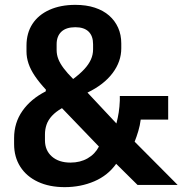

<svg xmlns="http://www.w3.org/2000/svg" viewBox="-20 -760 784 790"><path d="M246 10Q183 10 136 -12Q89 -34 63.5 -74Q38 -114 38 -167V-192Q38 -255 72.5 -304Q107 -353 168 -384L169 -391Q142 -420 124 -446.5Q106 -473 97.5 -498Q89 -523 89 -548V-572Q89 -624 113.5 -661.5Q138 -699 183.5 -719.5Q229 -740 290 -740Q335 -740 370 -728.5Q405 -717 429 -696Q453 -675 466 -646Q479 -617 479 -581V-561Q479 -507 443.5 -459.5Q408 -412 340 -379L459 -252Q465 -275 468.5 -297.5Q472 -320 473 -346V-365H672V-268H559Q556 -244 549 -220.5Q542 -197 534 -177L711 1H546L458 -86Q424 -38 368 -14Q312 10 246 10ZM270 -91Q310 -91 340.5 -108.5Q371 -126 387 -157L235 -315Q209 -300 193.5 -283Q178 -266 171.5 -247Q165 -228 165 -207V-183Q165 -141 193.5 -116Q222 -91 270 -91ZM281 -435Q309 -456 327 -475.5Q345 -495 354 -515Q363 -535 363 -557V-578Q363 -612 344.5 -630Q326 -648 290 -648Q252 -648 232.5 -629.5Q213 -611 213 -578V-554Q213 -535 220 -517Q227 -499 242 -479Q257 -459 281 -435Z"/></svg>

Font: Hubot Sans SemiBold
Style: Regular
Weight: 600
Designer: Deni Anggara
Foundry: GitHub, Inc., Subsidiary of Microsoft Corporation
Version: Version 2.000